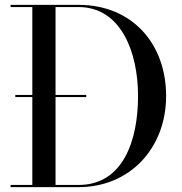

<svg xmlns="http://www.w3.org/2000/svg" viewBox="-20 -770 750 790"><path d="M303 0C516 0 663.5 -162 663.5 -375C663.5 -588 526 -750 303 -750H23.5V-741H113V-379.5H43V-370.5H113V-9H23.5V0ZM335 -370.5V-379.5H208.5V-741H303C477 -741 548 -557 548 -375C548 -193 487 -9 303 -9H208.5V-370.5Z"/></svg>

Font: Bodoni* 24
Style: Regular
Weight: 400
Version: Version 2.3